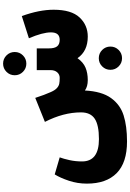

<svg xmlns="http://www.w3.org/2000/svg" viewBox="185 -786 861 1272"><g transform="rotate(-90 616.0 -150.5)"><path d="M1187 -226Q1187 -109 1136 -54.5Q1085 0 1009 0Q913 0 866 -68Q839 -30 803.5 -15Q768 0 721 0Q678 0 652 -19Q646 93 602 154Q558 215 487 237.5Q416 260 315 260H314Q174 260 104.5 191.5Q35 123 35 -6Q35 -68 54 -125Q73 -182 96 -219L209 -186Q199 -159 190.5 -120Q182 -81 182 -38Q182 74 330 74Q423 74 465 46Q507 18 507 -45Q507 -161 444 -284L603 -348Q623 -286 642 -244Q654 -217 668 -204.5Q682 -192 696.5 -189Q711 -186 736 -186Q758 -186 772.5 -202.5Q787 -219 787 -247V-338H931V-257Q931 -220 944.5 -203Q958 -186 988 -186Q1037 -186 1037 -244Q1037 -299 998 -390L1145 -437Q1187 -322 1187 -226ZM789 150Q789 118 811.5 95.5Q834 73 866 73Q898 73 920.5 95.5Q943 118 943 150Q943 182 920.5 204.5Q898 227 866 227Q834 227 811.5 204.5Q789 182 789 150ZM753 -484Q753 -516 775.5 -538.5Q798 -561 830 -561Q862 -561 884.5 -538.5Q907 -516 907 -484Q907 -452 884.5 -429.5Q862 -407 830 -407Q798 -407 775.5 -429.5Q753 -452 753 -484Z"/></g></svg>

Font: FiraGO Heavy
Style: Regular
Weight: 900
Designer: bBox Type
Foundry: bBox Type GmbH
Version: Version 1.001